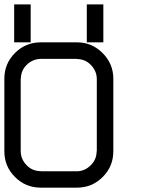

<svg xmlns="http://www.w3.org/2000/svg" viewBox="-20 -861 707 881"><path d="M378.3 -666.7V-840.8H454.2V-666.7ZM45 -666.7V-840.8H120.8V-666.7ZM333.3 -75Q369.2 -75.8 396.2 -102.5Q423.3 -129.2 423.3 -166.7H424.2V-500Q423.3 -535.8 397.1 -562.9Q370.8 -590 333.3 -590V-590.8H166.7Q130 -590 102.9 -563.8Q75.8 -537.5 75.8 -500H75V-166.7Q75.8 -130 102.1 -102.9Q128.3 -75.8 166.7 -75.8V-75ZM333.3 0H166.7Q97.5 0 48.8 -48.8Q0 -97.5 0 -166.7V-500Q0 -569.2 48.8 -617.9Q97.5 -666.7 166.7 -666.7H333.3Q401.7 -666.7 450.8 -617.5Q500 -568.3 500 -500V-166.7Q500 -97.5 451.2 -48.8Q402.5 0 333.3 0Z"/></svg>

Font: 0xA000-Squareish-Mono
Style: Squareish-Mono
Weight: 400
Version: Version 0.1